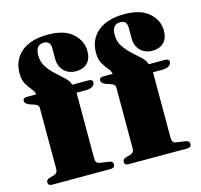

<svg xmlns="http://www.w3.org/2000/svg" viewBox="-105 -838 994 951"><g transform="rotate(-15 392.0 -362.0)"><path d="M282.5 -71.5Q282.5 -47 301 -44L351.5 -36.5Q369.5 -34.5 369.5 -18Q369.5 0 348 0H48.5Q27.5 0 27.5 -17Q27.5 -31 44.5 -36L67.5 -42.5Q87.5 -48.5 87.5 -69V-383Q87.5 -396.5 71.5 -403.5L38.5 -415Q19 -424 19 -436Q19 -452.5 40.5 -452.5H87.5Q86 -466.5 73 -481.8Q60 -497 47.2 -518.5Q34.5 -540 34.5 -573.5Q34.5 -643 82.8 -683.2Q131 -723.5 219 -723.5Q303.5 -723.5 345.8 -685Q388 -646.5 388 -594.5Q388 -553.5 366 -532.8Q344 -512 309 -512Q270.5 -512 247 -536Q223.5 -560 223.5 -599V-653.5Q223.5 -690 189.5 -690Q147 -690 147 -636.5Q147 -602 164.5 -576Q182 -550 205.5 -529Q229 -508 248.5 -489.5Q268 -471 272 -452.5H355Q376.5 -452.5 376.5 -437Q376.5 -424.5 364.2 -416.5Q352 -408.5 326 -408.5H282.5ZM674.5 -71.5Q674.5 -47 693 -44L743.5 -36.5Q761.5 -34.5 761.5 -18Q761.5 0 740 0H440.5Q419.5 0 419.5 -17Q419.5 -31 436.5 -36L459.5 -42.5Q479.5 -48.5 479.5 -69V-383Q479.5 -396.5 463.5 -403.5L430.5 -415Q411 -424 411 -436Q411 -452.5 432.5 -452.5H479.5Q478 -466.5 465 -481.8Q452 -497 439.2 -518.5Q426.5 -540 426.5 -573.5Q426.5 -643 474.8 -683.2Q523 -723.5 611 -723.5Q695.5 -723.5 737.8 -685Q780 -646.5 780 -594.5Q780 -553.5 758 -532.8Q736 -512 701 -512Q662.5 -512 639 -536Q615.5 -560 615.5 -599V-653.5Q615.5 -690 581.5 -690Q539 -690 539 -636.5Q539 -602 556.5 -576Q574 -550 597.5 -529Q621 -508 640.5 -489.5Q660 -471 664 -452.5H747Q768.5 -452.5 768.5 -437Q768.5 -424.5 756.2 -416.5Q744 -408.5 718 -408.5H674.5Z"/></g></svg>

Font: Fraunces 72pt S000 Black
Style: Regular
Weight: 900
Version: Version 1.000; ttfautohint (v1.8.3)